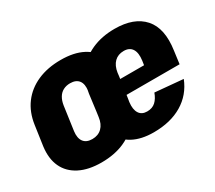

<svg xmlns="http://www.w3.org/2000/svg" viewBox="-108 -763 1107 987"><g transform="rotate(-30 445.5 -270.0)"><path d="M248 11Q171 11 118.5 -16Q66 -43 43 -92.5Q20 -142 29 -211L46 -329Q56 -399 93 -448.5Q130 -498 190 -524.5Q250 -551 328 -551Q406 -551 458 -524Q510 -497 533.5 -447.5Q557 -398 547 -329L530 -211Q521 -142 483.5 -92.5Q446 -43 386.5 -16Q327 11 248 11ZM267 -117Q302 -117 324 -138.5Q346 -160 351 -199L371 -341Q377 -381 361 -402Q345 -423 310 -423Q287 -423 269 -413.5Q251 -404 240 -385.5Q229 -367 225 -341L205 -199Q200 -160 216 -138.5Q232 -117 267 -117ZM558 11Q485 11 435.5 -15.5Q386 -42 364.5 -92Q343 -142 353 -212L368 -328Q379 -398 416 -448Q453 -498 512.5 -524.5Q572 -551 648 -551Q763 -551 819 -488Q875 -425 857 -301L847 -226H501L513 -313H719L681 -278L690 -338Q696 -382 681 -405.5Q666 -429 632 -429Q598 -429 576.5 -408Q555 -387 549 -347L526 -186Q521 -145 535.5 -122Q550 -99 582 -99Q613 -99 632 -116.5Q651 -134 662 -165L828 -150Q797 -72 727.5 -30.5Q658 11 558 11Z"/></g></svg>

Font: Pathway Extreme Condensed ExtraBold
Style: Italic
Weight: 800
Width: 3
Italic angle: -8°
Version: Version 1.001;gftools[0.9.26]